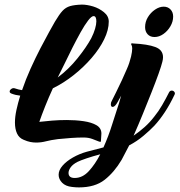

<svg xmlns="http://www.w3.org/2000/svg" viewBox="-20 -617 781 835"><path d="M137 3Q125 3 112 0.5Q99 -2 83 -9Q63 -17 54 -36.5Q45 -56 45 -84Q45 -109 51.5 -139Q58 -169 68 -201Q48 -203 30 -210Q22 -213 22 -219Q22 -225 29.5 -230.5Q37 -236 47 -232Q61 -227 76 -225Q92 -272 113 -318.5Q134 -365 155.5 -406.5Q177 -448 194 -478.5Q211 -509 219 -523Q238 -555 252 -570Q266 -585 285 -590.5Q304 -596 336 -597Q358 -597 385 -589Q411 -581 432 -564Q453 -547 453 -523Q453 -487 433 -446Q413 -405 378.5 -365Q344 -325 300.5 -290.5Q257 -256 210 -233Q192 -194 176.5 -155Q161 -116 151 -87Q175 -90 206.5 -92.5Q238 -95 271 -95Q309 -95 343.5 -90Q378 -85 399.5 -72.5Q421 -60 421 -36Q421 -29 420 -20Q419 -11 419 -5V-3Q419 2 409 -2Q399 -6 382 -12.5Q365 -19 343 -19Q318 -19 289.5 -17Q261 -15 232 -12Q201 -8 180 -2.5Q159 3 137 3ZM231 -280Q279 -316 317.5 -364Q356 -412 377 -451Q388 -473 393.5 -492Q399 -511 399 -524Q399 -547 387 -547Q378 -547 363 -527.5Q348 -508 330.5 -476.5Q313 -445 295.5 -410.5Q278 -376 263 -344.5Q248 -313 238 -294ZM652 -456Q633 -456 622 -468Q611 -480 611 -499Q611 -522 623 -542Q635 -562 654 -575Q673 -588 692 -588Q710 -588 721.5 -576Q733 -564 733 -545Q733 -523 721 -502.5Q709 -482 690.5 -469Q672 -456 652 -456ZM323 198Q316 198 308.5 197.5Q301 197 293 196Q265 193 250 177.5Q235 162 235 143Q235 123 252 103.5Q269 84 297 68Q325 52 357 43L430 24Q452 -25 467 -73.5Q482 -122 491 -148Q493 -154 497.5 -168Q502 -182 507 -201L492 -174Q480 -152 470 -152Q462 -152 462 -164Q462 -172 467 -180Q472 -190 484 -214Q496 -238 510 -268Q521 -293 532 -317.5Q543 -342 550 -371Q555 -393 555 -406Q555 -415 552 -421Q550 -425 550 -425Q550 -430 559 -428Q622 -425 655.5 -412.5Q689 -400 689 -368Q689 -359 686 -348Q682 -331 669.5 -296Q657 -261 639 -215.5Q621 -170 601 -121Q581 -72 561 -27Q586 -44 609 -64.5Q632 -85 651 -110Q669 -132 685 -159.5Q701 -187 715 -215Q719 -223 727 -223Q734 -223 738.5 -217Q743 -211 738 -203Q719 -163 697 -129.5Q675 -96 651 -70Q633 -51 604 -26.5Q575 -2 542 15L509 78Q477 132 435 165Q393 198 323 198ZM305 157Q339 157 366.5 127Q394 97 416 54Q385 62 357 71.5Q329 81 317 87Q296 98 287 111Q278 124 278 135Q278 157 305 157Z"/></svg>

Font: Praise
Style: Regular
Weight: 400
Designer: Robert E. Leuschke
Foundry: Robert E. Leuschke
Version: Version 1.100; ttfautohint (v1.8.3)